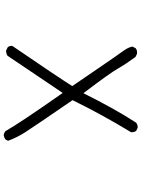

<svg xmlns="http://www.w3.org/2000/svg" viewBox="117 -868 766 1040"><g transform="rotate(90 500.0 -348.0)"><path d="M696.3 -677.7Q696.3 -691.9 689 -702.6L672.4 -710.4Q670.9 -710.9 669.4 -710.9Q654.8 -710.9 644 -701.7Q601.6 -635.7 563.7 -567.4Q525.9 -499 484.9 -417L476.6 -427.7Q377 -559.1 351.8 -603Q326.7 -647 288.6 -698.7L272 -707Q268.1 -707.5 263.7 -707.5Q251 -707.5 241.2 -699.7L232.9 -683.6Q232.9 -683.1 232.9 -682.4Q232.9 -681.6 232.9 -680.4Q232.9 -679.2 233.4 -677.5Q233.9 -675.8 234.4 -673.8Q238.8 -655.8 260.3 -626.5Q291 -584 340.8 -510.7Q390.6 -437.5 446.3 -356.4Q397 -277.8 229 -32.2Q228.5 -30.8 228.5 -29.3Q228.5 -15.6 235.8 -6.8L252.9 1.5Q255.4 2 258.1 2Q260.7 2 264.6 1Q273.9 0 282.2 -5.9L483.4 -304.7Q647.5 -70.8 690.9 6.3Q700.2 13.2 711.9 15.1Q724.1 13.2 734.9 5.9L742.7 -8.3Q725.1 -56.6 695.6 -102.8Q666 -148.9 522.5 -357.9Q600.1 -516.6 695.8 -674.3Q696.3 -676.3 696.3 -677.7Z"/></g></svg>

Font: NaikaiFont
Style: Light
Weight: 300
Version: Version 1.89